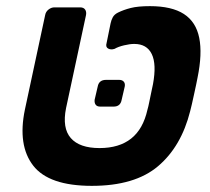

<svg xmlns="http://www.w3.org/2000/svg" viewBox="-20 -595 683 625"><path d="M279 10Q139 10 88 -56Q37 -122 61 -238L127 -546Q129 -557 138 -564Q147 -571 157 -571H241Q252 -571 257 -564Q262 -557 260 -546L195 -243Q182 -178 210.5 -145.5Q239 -113 304 -113Q368 -113 407 -144Q446 -175 460 -238Q463 -248 466 -263.5Q469 -279 472.5 -295Q476 -311 478 -321Q490 -386 474 -419Q458 -452 417 -452Q403 -452 384 -447.5Q365 -443 353 -436Q341 -432 332 -437Q323 -442 327 -455L340 -519Q342 -529 347 -538.5Q352 -548 364 -554Q382 -563 405.5 -569Q429 -575 468 -575Q539 -575 578.5 -549.5Q618 -524 628.5 -472Q639 -420 623 -342Q622 -335 618.5 -319.5Q615 -304 611.5 -287Q608 -270 604.5 -255.5Q601 -241 599 -233Q570 -118 494.5 -54Q419 10 279 10ZM306 -248Q296 -248 291.5 -254Q287 -260 288 -270L298 -313Q302 -335 325 -335H368Q378 -335 383 -329Q388 -323 386 -313L376 -270Q372 -248 350 -248Z"/></svg>

Font: Rubik SemiBold
Style: Italic
Weight: 600
Italic angle: -12°
Designer: Hubert and Fischer
Foundry: Hubert and Fischer
Version: Version 2.300;gftools[0.9.30]